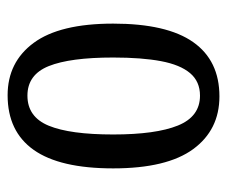

<svg xmlns="http://www.w3.org/2000/svg" viewBox="-66 -520 596 504"><g transform="rotate(-90 232.0 -268.0)"><path d="M231 10Q143 10 92.5 -59Q42 -128 42 -269Q42 -409 90.5 -477.5Q139 -546 234 -546Q321 -546 371.5 -477.5Q422 -409 422 -269Q422 -128 373.5 -59Q325 10 231 10ZM233 -41Q270 -41 292 -67Q314 -93 323.5 -143.5Q333 -194 333 -269Q333 -382 310.5 -438Q288 -494 233 -494Q177 -494 154 -438Q131 -382 131 -269Q131 -157 154.5 -99Q178 -41 233 -41Z"/></g></svg>

Font: Noto Serif ExtraCondensed
Style: Regular
Weight: 400
Width: 2
Designer: Monotype Design Team
Foundry: Monotype Imaging Inc.
Version: Version 2.013